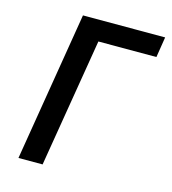

<svg xmlns="http://www.w3.org/2000/svg" viewBox="-109 -825 819 914"><g transform="rotate(15 300.0 -367.5)"><path d="M66 0 187 -735H592L576 -634H290L185 0Z"/></g></svg>

Font: Iosevka Extended Oblique
Style: Bold
Weight: 700
Width: 7
Italic angle: -9°
Monospace: yes
Designer: Belleve Invis
Foundry: Belleve Invis
Version: Version 32.5.0; ttfautohint (v1.8.4)